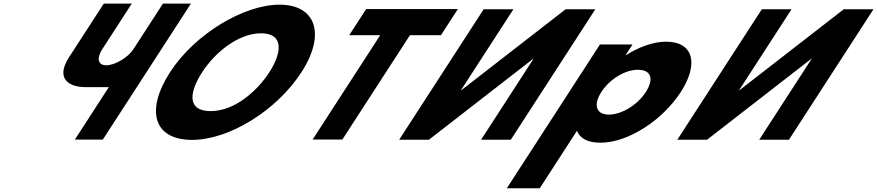

<svg xmlns="http://www.w3.org/2000/svg" viewBox="-20 -752 4715 1032"><path d="M1006.1 -732.5H855.7L696 -486C667.9 -442.7 596.8 -401 551.7 -401C503.3 -401 500.5 -442.7 528.6 -486L688.2 -732.5H537.8L351.7 -445.2C273 -323.7 358.4 -283.7 438.3 -283.7H565L382.2 -1.5H532.6Z M894 -363.9C761.4 -159.1 804.6 -0.1 1012 -0.1C1213.5 -0.1 1467.7 -159.1 1600.4 -363.9C1733.1 -568.8 1677.4 -726.9 1482.7 -726.9C1289.8 -726.9 1026.7 -568.8 894 -363.9ZM1066.6 -363.9C1134.3 -468.5 1259.8 -573 1383.1 -573C1507.2 -573 1495.6 -468.5 1427.8 -363.9C1360.1 -259.4 1239.7 -154.8 1112.2 -154.8C981.3 -154.8 998.9 -259.4 1066.6 -363.9Z M1857.1 -562.9H2023.7L1660.3 -1.9H1820.1L2183.5 -562.9H2350.1L2440.9 -703.1H1947.9Z M2847.7 -436.1H2846L2285.3 -0.9H2125.5L2579.7 -702.1H2739.5L2457.6 -266.9H2459.3L3020 -702.1H3179.8L2725.6 -0.9H2565.8Z M3639 -257C3736.1 -407 3709.5 -528 3559.5 -528C3489.5 -528 3409.4 -497 3344.2 -455H3342.2L3379.8 -513H3204.8L2704.1 260H2881.1L3081.2 -49C3096.7 -8 3138.8 15 3207.8 15C3357.8 15 3541.8 -107 3639 -257ZM3451 -257C3405 -186 3319.6 -136 3252.6 -136C3186.6 -136 3166 -186 3212 -257C3257.3 -327 3339.7 -377 3408.7 -377C3480.7 -377 3496.3 -327 3451 -257Z M4342.7 -436.1H4341L3780.3 -0.9H3620.5L4074.7 -702.1H4234.5L3952.6 -266.9H3954.3L4515 -702.1H4674.8L4220.6 -0.9H4060.8Z"/></svg>

Font: Hussar
Style: BdWodka
Weight: 700
Foundry: Cannot Into Space Fonts
Version: Version 2.00